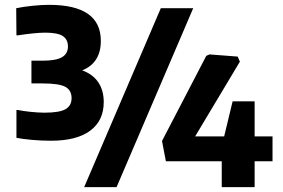

<svg xmlns="http://www.w3.org/2000/svg" viewBox="-20 -774 1172 794"><path d="M191 -192Q151 -192 112.5 -195.5Q74 -199 48 -204V-319H55Q64 -317 77.5 -315Q91 -313 106 -311.5Q121 -310 136 -309Q151 -308 163 -308Q226 -308 251 -322.5Q276 -337 276 -368Q276 -401 250 -415Q224 -429 156 -429H110V-523H155Q212 -523 236.5 -537.5Q261 -552 261 -582Q261 -611 239.5 -625Q218 -639 167 -639Q147 -639 117 -636Q87 -633 55 -628H48L47 -740Q75 -746 113.5 -750Q152 -754 183 -754Q397 -754 397 -605Q397 -514 320 -483Q364 -467 386.5 -433.5Q409 -400 409 -352Q409 -275 353 -233.5Q297 -192 191 -192ZM897 -107H666L650 -191L833 -543L846 -549L963 -540L972 -519L787 -210H907L942 -355H1033V-210H1107V-107H1033V0H897ZM645 -740H779L462 0H328Z"/></svg>

Font: Encode Sans Narrow
Style: Bold
Weight: 700
Designer: Pablo Impallari, Andres Torresi
Foundry: Pablo Impallari, Andres Torresi
Version: Version 1.000; ttfautohint (v1.00) -l 8 -r 50 -G 200 -x 14 -